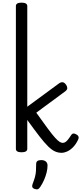

<svg xmlns="http://www.w3.org/2000/svg" viewBox="-20 -1135 614 1450"><path d="M143 15Q121 15 110.5 8.5Q100 2 100 -11V-1089Q100 -1102 110.5 -1108.5Q121 -1115 143 -1115Q164 -1115 175 -1108.5Q186 -1102 186 -1089V-329L424 -504Q439 -515 452.5 -514Q466 -513 479 -495Q487 -484 488 -470.5Q489 -457 471 -444L254 -284Q307 -210 340.5 -164.5Q374 -119 395.5 -95.5Q417 -72 430 -64Q443 -56 453 -56Q464 -56 473 -61.5Q482 -67 492 -79Q502 -91 515 -111Q523 -125 533 -126.5Q543 -128 556 -120Q570 -113 573 -102.5Q576 -92 570 -80Q552 -43 530 -21.5Q508 0 486 9.5Q464 19 445 19Q419 19 395.5 8.5Q372 -2 344.5 -28.5Q317 -55 279 -104Q241 -153 186 -229V-11Q186 2 175 8.5Q164 15 143 15ZM239 291Q227 286 224 278Q221 270 226 255Q238 224 244 202Q250 180 251.5 157.5Q253 135 253 105Q253 88 262.5 81Q272 74 291 74Q314 74 326.5 85Q339 96 339 115Q339 140 332 168Q325 196 313 223.5Q301 251 285 275Q275 291 265 294Q255 297 239 291Z"/></svg>

Font: Playwrite FR Moderne
Style: Regular
Weight: 400
Designer: Veronika Burian, José Scaglione
Foundry: TypeTogether
Version: Version 1.002